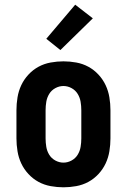

<svg xmlns="http://www.w3.org/2000/svg" viewBox="-20 -789 540 817"><path d="M250 8Q223 8 195.5 3Q168 -2 144 -15Q120 -28 101 -48.5Q82 -69 70.5 -93.5Q59 -118 54.5 -145.5Q50 -173 50 -200V-320Q50 -347 54.5 -374.5Q59 -402 70.5 -426.5Q82 -451 101 -471.5Q120 -492 144 -505Q168 -518 195.5 -523Q223 -528 250 -528Q277 -528 304.5 -523Q332 -518 356 -505Q380 -492 399 -471.5Q418 -451 429.5 -426.5Q441 -402 445.5 -374.5Q450 -347 450 -320V-200Q450 -173 445.5 -145.5Q441 -118 429.5 -93.5Q418 -69 399 -48.5Q380 -28 356 -15Q332 -2 304.5 3Q277 8 250 8ZM250 -97Q268 -97 284.5 -106Q301 -115 310.5 -130.5Q320 -146 323 -164Q326 -182 326 -200V-320Q326 -338 323 -356Q320 -374 310.5 -389.5Q301 -405 284.5 -414Q268 -423 250 -423Q232 -423 215.5 -414Q199 -405 189.5 -389.5Q180 -374 177 -356Q174 -338 174 -320V-200Q174 -182 177 -164Q180 -146 189.5 -130.5Q199 -115 215.5 -106Q232 -97 250 -97ZM237 -576 177 -624 300 -769 375 -711Z"/></svg>

Font: Iosevka Curly Extrabold
Style: Regular
Weight: 800
Monospace: yes
Designer: Belleve Invis
Foundry: Belleve Invis
Version: Version 22.1.2; ttfautohint (v1.8.4)